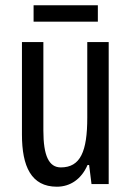

<svg xmlns="http://www.w3.org/2000/svg" viewBox="-20 -696 496 726"><path d="M350 -676H107V-614H350ZM391 -537H310V-251C310 -123 284 -63 210 -63C165 -63 144 -107 144 -202V-537H63V-187C63 -67 98 10 195 10C246 10 288 -19 311 -72H317L326 0H391Z"/></svg>

Font: Noto Sans Gurmukhi UI ExtraCondensed
Style: Regular
Weight: 400
Width: 2
Designer: Jelle Bosma - Monotype Design Team
Foundry: Monotype Imaging Inc.
Version: Version 2.004